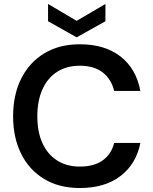

<svg xmlns="http://www.w3.org/2000/svg" viewBox="-20 -935 773 967"><path d="M382 12Q278 12 202.5 -33.5Q127 -79 86.5 -160.5Q46 -242 46 -349Q46 -457 86.5 -538.5Q127 -620 202.5 -666Q278 -712 382 -712Q508 -712 587 -650.5Q666 -589 687 -477H555Q541 -536 497.5 -570Q454 -604 382 -604Q316 -604 268 -573.5Q220 -543 194 -485.5Q168 -428 168 -349Q168 -270 194 -213.5Q220 -157 268 -126.5Q316 -96 382 -96Q454 -96 497.5 -127.5Q541 -159 555 -215H687Q666 -109 587 -48.5Q508 12 382 12ZM366 -747 222 -828V-915L366 -830L511 -915V-828Z"/></svg>

Font: DM Sans 17pt SemiBold
Style: Regular
Weight: 600
Version: Version 4.004;gftools[0.9.30]